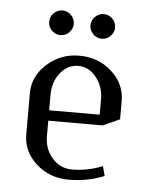

<svg xmlns="http://www.w3.org/2000/svg" viewBox="-44 -555 467 592"><g transform="rotate(5 190.0 -259.0)"><path d="M47.9 -127.9V-255.9Q47.9 -307.6 90.1 -345.7Q132.3 -383.8 189.9 -383.8Q249 -383.8 290.5 -346.4Q332 -309.1 332 -255.9V-199.2L279.8 -175.8H111.8V-127.9Q111.8 -88.4 136.2 -60.3Q160.6 -32.2 198.2 -32.2Q245.1 -32.2 292 -50.8L299.8 -21Q248.5 0 189.9 0Q130.9 0 89.4 -37.4Q47.9 -74.7 47.9 -127.9ZM99.1 -453.1Q87.9 -464.4 87.9 -480Q87.9 -495.6 99.1 -506.8Q110.4 -518.1 126 -518.1Q141.6 -518.1 152.8 -506.8Q164.1 -495.6 164.1 -480Q164.1 -464.4 152.8 -453.1Q141.6 -441.9 126 -441.9Q110.4 -441.9 99.1 -453.1ZM111.8 -208H268.1V-255.9Q268.1 -294.9 245.1 -323.5Q222.2 -352.1 189.9 -352.1Q156.7 -352.1 134.3 -324.2Q111.8 -296.4 111.8 -255.9ZM227.1 -453.1Q215.8 -464.4 215.8 -480Q215.8 -495.6 227.1 -506.8Q238.3 -518.1 253.9 -518.1Q269.5 -518.1 280.8 -506.8Q292 -495.6 292 -480Q292 -464.4 280.8 -453.1Q269.5 -441.9 253.9 -441.9Q238.3 -441.9 227.1 -453.1Z"/></g></svg>

Font: Gawaa
Style: Regular
Weight: 400
Designer: T. Christopher White
Version: Version 1.0